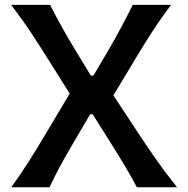

<svg xmlns="http://www.w3.org/2000/svg" viewBox="-20 -787 790 807"><path d="M27.3 0Q65.4 -52.2 100.1 -106.9Q134.8 -161.6 169.9 -220.7L272.9 -393.6L184.1 -535.2Q149.9 -589.8 112.5 -646.5Q75.2 -703.1 26.9 -766.6H190.4Q215.8 -716.3 242.4 -669.2Q269 -622.1 294.9 -579.1L361.8 -469.2H372.6L438 -580.1Q463.4 -623.5 488.5 -670.7Q513.7 -717.8 538.1 -766.6H699.2Q653.8 -706.5 617.2 -649.7Q580.6 -592.8 552.2 -544.9L456.5 -386.2L555.7 -235.8Q596.2 -173.8 636.5 -116.5Q676.8 -59.1 724.1 0H555.2Q529.8 -48.3 503.7 -91.6Q477.5 -134.8 452.6 -174.8L369.6 -306.6H358.9L281.2 -174.3Q256.3 -132.3 233.6 -90.3Q210.9 -48.3 188 0Z"/></svg>

Font: Pinar DS4-Medium
Style: Regular
Weight: 500
Designer: Amin Abedi
Version: Version 2.000